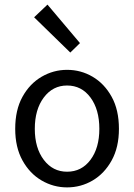

<svg xmlns="http://www.w3.org/2000/svg" viewBox="-20 -801 582 833"><path d="M271 12Q212 12 160.5 -18Q109 -48 77.5 -105Q46 -162 46 -242Q46 -324 77.5 -381Q109 -438 160.5 -468Q212 -498 271 -498Q331 -498 382 -468Q433 -438 464.5 -381Q496 -324 496 -242Q496 -162 464.5 -105Q433 -48 382 -18Q331 12 271 12ZM271 -56Q334 -56 372.5 -107.5Q411 -159 411 -242Q411 -326 372.5 -378Q334 -430 271 -430Q209 -430 170 -378Q131 -326 131 -242Q131 -159 170 -107.5Q209 -56 271 -56ZM285 -573 128 -726 186 -781 327 -614Z"/></svg>

Font: .
Style: 
Weight: 400
Designer: Paul D. Hunt, Dalton Maag
Foundry: Dalton Maag Ltd
Version: Version 1.200